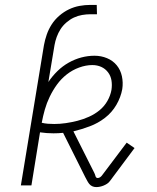

<svg xmlns="http://www.w3.org/2000/svg" viewBox="-20 -755 640 782"><path d="M372 7Q363 7 355.5 3.5Q348 0 343 -6.5Q338 -13 334.5 -20Q331 -27 327 -34L237 -214Q228 -213 218 -212.5Q208 -212 198 -212Q184 -212 170.5 -213Q157 -214 143 -216L108 0H65L159 -571Q163 -593 170.5 -614.5Q178 -636 190.5 -655.5Q203 -675 221.5 -691Q240 -707 261 -717Q282 -727 304 -731Q326 -735 348 -735H374L375 -697H349Q332 -697 314.5 -694Q297 -691 281 -683.5Q265 -676 250.5 -663.5Q236 -651 226.5 -636Q217 -621 211 -604.5Q205 -588 202 -571L177 -421Q193 -445 214 -465.5Q235 -486 260 -500Q285 -514 311.5 -521Q338 -528 365 -528Q392 -528 416 -518Q440 -508 455.5 -489Q471 -470 476.5 -444.5Q482 -419 478 -392Q472 -359 454 -328Q436 -297 407.5 -275Q379 -253 345.5 -240.5Q312 -228 279 -220L364 -51Q367 -45 369 -37.5Q371 -30 378 -30Q383 -30 387.5 -33Q392 -36 395 -40L496 -174L528 -152L428 -18Q423 -11 416 -6.5Q409 -2 401.5 1Q394 4 386.5 5.5Q379 7 372 7ZM201 -250Q224 -250 248 -253.5Q272 -257 295.5 -263Q319 -269 342.5 -279.5Q366 -290 385.5 -306Q405 -322 417.5 -344Q430 -366 434 -389Q437 -409 434 -427.5Q431 -446 420 -460.5Q409 -475 392.5 -482.5Q376 -490 356 -490Q330 -490 302.5 -480Q275 -470 252 -452Q229 -434 212 -410.5Q195 -387 182.5 -361Q170 -335 162.5 -308.5Q155 -282 150 -255Q162 -252 175 -251Q188 -250 201 -250Z"/></svg>

Font: Iosevka Etoile Extralight
Style: Italic
Weight: 200
Italic angle: -9°
Designer: Belleve Invis
Foundry: Belleve Invis
Version: Version 22.1.2; ttfautohint (v1.8.4)